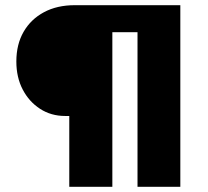

<svg xmlns="http://www.w3.org/2000/svg" viewBox="-20 -720 803 740"><path d="M247 0V-273H231Q177 -273 134.5 -300.5Q92 -328 67.5 -375Q43 -422 43 -483Q43 -549 71 -597.5Q99 -646 149.5 -673Q200 -700 268 -700H675V0H510V-596H413V0Z"/></svg>

Font: Lexend Deca
Style: Bold
Weight: 700
Designer: Bonnie Shaver-Troup, Thomas Jockin
Foundry: Lexend
Version: Version 1.008; ttfautohint (v1.8.4.7-5d5b)